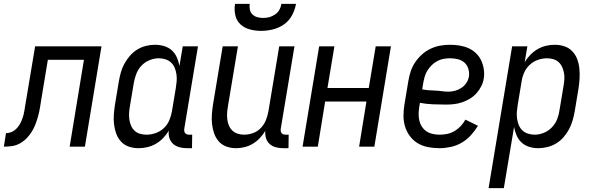

<svg xmlns="http://www.w3.org/2000/svg" viewBox="-60 -760 3080 995"><path d="M-40 0 -29 -70Q-18 -70 -6.5 -73.5Q5 -77 15 -84.5Q25 -92 32.5 -101.5Q40 -111 45.5 -121.5Q51 -132 55 -143Q59 -154 62 -165Q65 -176 66.5 -187Q68 -198 70 -209L122 -520H466L380 0H301L375 -450H188L154 -245Q151 -225 147.5 -204Q144 -183 138.5 -162Q133 -141 125.5 -120.5Q118 -100 106.5 -80.5Q95 -61 79 -44.5Q63 -28 43.5 -17Q24 -6 2.5 -3Q-19 0 -40 0Z M658 8Q632 8 608 0Q584 -8 567.5 -26Q551 -44 542.5 -67Q534 -90 531 -115.5Q528 -141 530 -167Q532 -193 536 -219L556 -339Q560 -362 566.5 -385.5Q573 -409 585 -430.5Q597 -452 613.5 -471Q630 -490 651 -503Q672 -516 696 -522Q720 -528 743 -528Q768 -528 791 -521Q814 -514 830.5 -499Q847 -484 856.5 -462.5Q866 -441 870 -418L887 -520H966L895 -93Q894 -86 895 -80Q896 -74 899.5 -70Q903 -66 908.5 -64Q914 -62 921 -62H936L935 8H909Q889 8 870 3Q851 -2 837.5 -14Q824 -26 818 -44.5Q812 -63 815 -83Q803 -63 786 -45Q769 -27 748 -15Q727 -3 704 2.5Q681 8 658 8ZM700 -62Q723 -62 747 -70.5Q771 -79 789.5 -96.5Q808 -114 817.5 -137Q827 -160 831 -183L851 -303Q854 -321 855.5 -339Q857 -357 854.5 -374.5Q852 -392 845.5 -408Q839 -424 827 -435.5Q815 -447 798 -452.5Q781 -458 763 -458Q739 -458 714.5 -448Q690 -438 672.5 -419Q655 -400 646 -376Q637 -352 633 -328L613 -208Q610 -191 609 -173.5Q608 -156 610.5 -139.5Q613 -123 619.5 -108Q626 -93 638 -82Q650 -71 666.5 -66.5Q683 -62 700 -62Z M1163 8Q1137 8 1113.5 -0.5Q1090 -9 1074 -27Q1058 -45 1050 -68Q1042 -91 1039 -116Q1036 -141 1038 -167Q1040 -193 1044 -219L1094 -520H1173L1121 -208Q1118 -191 1117 -174Q1116 -157 1118 -140.5Q1120 -124 1126.5 -109Q1133 -94 1144.5 -83Q1156 -72 1172 -67Q1188 -62 1205 -62Q1228 -62 1251.5 -70.5Q1275 -79 1292 -97Q1309 -115 1318 -137.5Q1327 -160 1331 -183L1387 -520H1466L1395 -93Q1394 -86 1395 -80Q1396 -74 1399.5 -70Q1403 -66 1408.5 -64Q1414 -62 1421 -62H1436L1435 8H1409Q1389 8 1370.5 3.5Q1352 -1 1338 -13.5Q1324 -26 1318.5 -44Q1313 -62 1315 -82Q1303 -62 1286.5 -44.5Q1270 -27 1250 -15Q1230 -3 1207.5 2.5Q1185 8 1163 8ZM1293 -600Q1263 -600 1235 -607.5Q1207 -615 1186.5 -633.5Q1166 -652 1159.5 -681Q1153 -710 1158 -740H1234Q1232 -724 1235 -709.5Q1238 -695 1248.5 -685Q1259 -675 1273.5 -671Q1288 -667 1304 -667Q1320 -667 1335.5 -671Q1351 -675 1365.5 -685Q1380 -695 1388 -709.5Q1396 -724 1398 -740H1474Q1469 -710 1453.5 -681Q1438 -652 1411.5 -633.5Q1385 -615 1354 -607.5Q1323 -600 1293 -600Z M1508 0 1594 -520H1673L1637 -304H1851L1887 -520H1966L1880 0H1801L1839 -234H1625L1587 0Z M2218 8Q2188 8 2159 2.5Q2130 -3 2106 -17Q2082 -31 2065 -53.5Q2048 -76 2039.5 -103Q2031 -130 2031 -159.5Q2031 -189 2036 -219L2056 -339Q2060 -364 2068 -389Q2076 -414 2091 -436.5Q2106 -459 2126.5 -477.5Q2147 -496 2171.5 -507.5Q2196 -519 2221.5 -523.5Q2247 -528 2272 -528Q2297 -528 2321.5 -524Q2346 -520 2367.5 -510.5Q2389 -501 2406 -485Q2423 -469 2433 -448Q2443 -427 2447 -402.5Q2451 -378 2447 -353Q2444 -333 2434 -313Q2424 -293 2409 -276.5Q2394 -260 2375 -248.5Q2356 -237 2335.5 -230Q2315 -223 2294 -220.5Q2273 -218 2252 -218Q2218 -218 2183 -219.5Q2148 -221 2116 -227L2113 -208Q2110 -189 2109.5 -171Q2109 -153 2113 -135.5Q2117 -118 2126.5 -103.5Q2136 -89 2150 -79.5Q2164 -70 2182 -66Q2200 -62 2218 -62Q2238 -62 2257.5 -66Q2277 -70 2295 -80.5Q2313 -91 2327.5 -106.5Q2342 -122 2352 -140L2417 -108Q2401 -82 2380 -59Q2359 -36 2332.5 -20.5Q2306 -5 2276 1.5Q2246 8 2218 8ZM2264 -285Q2281 -285 2298 -289.5Q2315 -294 2331 -304.5Q2347 -315 2357 -330.5Q2367 -346 2370 -363Q2373 -384 2367 -403.5Q2361 -423 2347 -435.5Q2333 -448 2313.5 -453Q2294 -458 2273 -458Q2256 -458 2239 -455Q2222 -452 2206 -443.5Q2190 -435 2177 -422Q2164 -409 2154.5 -393.5Q2145 -378 2140.5 -361.5Q2136 -345 2133 -328L2128 -297Q2143 -294 2160.5 -292.5Q2178 -291 2195.5 -290.5Q2213 -290 2229.5 -287.5Q2246 -285 2264 -285Z M2472 215 2594 -520H2673L2659 -437Q2671 -458 2688 -475.5Q2705 -493 2725.5 -505Q2746 -517 2769 -522.5Q2792 -528 2815 -528Q2841 -528 2865 -520Q2889 -512 2906 -494Q2923 -476 2931.5 -453Q2940 -430 2942.5 -404.5Q2945 -379 2943.5 -353Q2942 -327 2938 -301L2918 -181Q2914 -158 2907 -134.5Q2900 -111 2888.5 -89.5Q2877 -68 2860.5 -49Q2844 -30 2822.5 -17Q2801 -4 2777 2Q2753 8 2730 8Q2705 8 2682.5 1Q2660 -6 2643.5 -21Q2627 -36 2617.5 -57.5Q2608 -79 2604 -102L2551 215ZM2711 -62Q2735 -62 2759 -72Q2783 -82 2801 -101Q2819 -120 2828 -144Q2837 -168 2840 -192L2860 -312Q2863 -329 2864.5 -346.5Q2866 -364 2863 -380.5Q2860 -397 2853.5 -412Q2847 -427 2835 -438Q2823 -449 2807 -453.5Q2791 -458 2774 -458Q2751 -458 2727 -449.5Q2703 -441 2684.5 -423.5Q2666 -406 2656 -383Q2646 -360 2643 -337L2623 -217Q2620 -199 2618.5 -181Q2617 -163 2619.5 -145.5Q2622 -128 2628.5 -112Q2635 -96 2647 -84.5Q2659 -73 2676 -67.5Q2693 -62 2711 -62Z"/></svg>

Font: Iosevka Curly
Style: Italic
Weight: 400
Italic angle: -9°
Monospace: yes
Designer: Belleve Invis
Foundry: Belleve Invis
Version: Version 22.1.2; ttfautohint (v1.8.4)